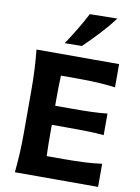

<svg xmlns="http://www.w3.org/2000/svg" viewBox="-111 -1144 885 1216"><g transform="rotate(10 331.5 -535.5)"><path d="M72.3 0Q78.6 -64 81.8 -123.8Q85 -183.6 85 -257.8V-524.9Q85 -601.1 81.8 -662.4Q78.6 -723.6 72.3 -789.1H603.5V-639.6Q551.8 -646.5 492.7 -649.9Q433.6 -653.3 353.5 -653.3H253.4Q251.5 -616.2 251 -578.9Q250.5 -541.5 250.5 -498.5V-459H357.9Q431.2 -459 483.6 -460.7Q536.1 -462.4 585.4 -467.8V-329.1Q533.7 -334 481.2 -335.2Q428.7 -336.4 357.4 -336.4H250.5V-284.7Q250.5 -243.7 251 -207.5Q251.5 -171.4 252.9 -135.7H365.2Q432.1 -135.7 492.2 -138.4Q552.2 -141.1 607.4 -148.9V0ZM241.2 -859.9Q275.9 -912.1 307.4 -964.1Q338.9 -1016.1 365.7 -1068.4L543 -1071.3Q502 -1017.1 453.1 -964.6Q404.3 -912.1 351.6 -861.3Z"/></g></svg>

Font: Pinar-DS3-FD Bold
Style: Regular
Weight: 700
Designer: Amin Abedi
Version: Version 3.000